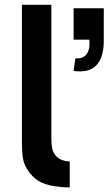

<svg xmlns="http://www.w3.org/2000/svg" viewBox="-20 -786 460 815"><path d="M73 -765.5H198V-236.5V-203Q198 -177.5 200.5 -161.8Q203 -146 209.5 -135.5Q226.5 -104.5 271 -101Q272.5 -100.5 276 -100.5V9.5Q257 9.5 240.5 8Q224 6.5 209.5 4Q170 -2 143.2 -18.2Q116.5 -34.5 96 -66.5Q81.5 -88.5 77.2 -115Q73 -141.5 73 -180ZM320.5 -483Q301 -483 292.5 -485L300 -538.5Q330 -536 345 -553Q360 -570 360 -600Q360 -605.5 359.8 -609.8Q359.5 -614 359 -617.5H292.5V-751H420.5V-612.5Q420.5 -550.5 395.5 -516.8Q370.5 -483 320.5 -483Z"/></svg>

Font: Russisch Sans
Style: Bold
Weight: 700
Designer: Michael Sharanda (font) & Cristiano Sobral (main changes)
Foundry: Michael Sharanda
Version: Version 2.00;September 8, 2020;FontCreator 13.0.0.2681 64-bi